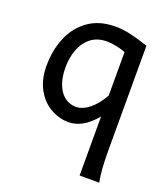

<svg xmlns="http://www.w3.org/2000/svg" viewBox="-137 -606 825 942"><g transform="rotate(20 276.0 -134.5)"><path d="M246.6 12.2Q198.7 12.2 153.8 -12.7Q108.9 -37.6 80.1 -88.4Q51.3 -139.2 51.3 -212.4Q51.3 -291 78.6 -358.2Q106 -425.3 163.1 -466.6Q220.2 -507.8 305.2 -507.8Q344.7 -507.8 386 -498Q427.2 -488.3 478.5 -471.2V73.2Q478.5 130.4 481.4 168.9Q484.4 207.5 490.7 239.3H388.2V-68.4Q351.6 -25.4 316.9 -6.6Q282.2 12.2 246.6 12.2ZM290.5 -424.8Q239.7 -424.8 206.3 -398.2Q172.9 -371.6 157.2 -328.9Q141.6 -286.1 141.6 -236.8Q141.6 -179.7 158 -142.3Q174.3 -105 200 -87.9Q225.6 -70.8 253.9 -70.8Q288.6 -70.8 323.7 -98.4Q358.9 -126 388.2 -178.2V-405.3Q365.7 -414.1 339.1 -419.4Q312.5 -424.8 290.5 -424.8Z"/></g></svg>

Font: Lesson One
Style: Regular
Weight: 400
Designer: But Ko, Victor Gaultney, Annie Olsen, Julie Remington, Don Collingsworth, Eric Hays, Becca Hirsbrunner
Version: Version 1.100